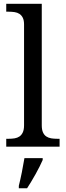

<svg xmlns="http://www.w3.org/2000/svg" viewBox="-20 -780 350 1021"><path d="M25.9 -42Q43 -42 57.9 -44.4Q72.8 -46.9 83.7 -54.4Q94.7 -62 101.3 -76.2Q107.9 -90.3 107.9 -113.8V-649.9Q107.9 -671.9 101.3 -685.3Q94.7 -698.7 83.5 -706.1Q72.3 -713.4 57.4 -715.6Q42.5 -717.8 25.9 -717.8H13.2V-759.8H202.1V-113.8Q202.1 -90.3 208.5 -76.2Q214.8 -62 226.1 -54.4Q237.3 -46.9 252.2 -44.4Q267.1 -42 284.2 -42H296.9V0H13.2V-42ZM80.1 208Q88.4 174.8 96.2 136Q104 97.2 109.9 61H207V70.8Q200.2 86.4 190.4 106Q180.7 125.5 169.2 146Q157.7 166.5 146 186Q134.3 205.6 124 221.2H80.1Z"/></svg>

Font: Noto Serif
Style: Regular
Weight: 400
Designer: Monotype Design team
Foundry: Monotype Imaging Inc.
Version: Version 1.02